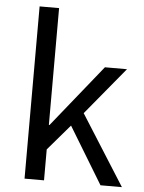

<svg xmlns="http://www.w3.org/2000/svg" viewBox="-55 -840 663 884"><g transform="rotate(5 276.0 -398.0)"><path d="M92 0V-796H182V-256H185L416 -543H518L337 -324L542 0H443L284 -262L182 -143V0Z"/></g></svg>

Font: Swei Fan Sans CJK TC
Style: Regular
Weight: 400
Version: Version 2.130